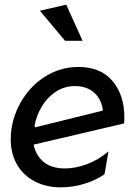

<svg xmlns="http://www.w3.org/2000/svg" viewBox="-20 -791 586 823"><path d="M259 -69Q201 -69 167.5 -96.5Q134 -124 124 -171L512 -262Q513 -271 513 -289Q513 -383 462.5 -443.5Q412 -504 316 -504Q246 -504 185.5 -470Q125 -436 84 -376.5Q43 -317 30 -244Q26 -221 26 -194Q26 -133 52.5 -86.5Q79 -40 128 -14Q177 12 241 12Q292 12 341 -3Q390 -18 428 -44L445 -142Q401 -105 352 -87Q303 -69 259 -69ZM301 -422Q353 -422 384.5 -393Q416 -364 421 -317L130 -245L128 -252Q136 -296 159.5 -335Q183 -374 219.5 -398Q256 -422 301 -422ZM259 -616H334L264 -771L151 -745Z"/></svg>

Font: Geom
Style: Italic
Weight: 400
Italic angle: -10°
Version: Version 1.102